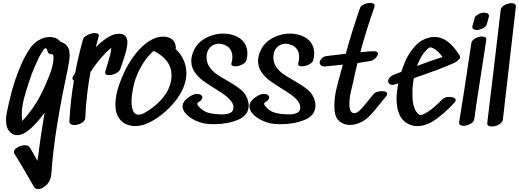

<svg xmlns="http://www.w3.org/2000/svg" viewBox="-20 -906 3596 1331"><path d="M267 -258Q293 -308 322 -382Q351 -456 351 -504Q351 -520 347 -529Q317 -527 311 -547Q304 -572 296 -572Q290 -572 284 -564.5Q278 -557 267 -538Q253 -517 237 -480Q204 -410 183 -343Q159 -274 145 -218Q131 -162 131 -111Q131 -89 134 -68L155 -90Q174 -112 196 -142Q237 -197 267 -258ZM463 -524Q463 -492 447 -414Q403 -208 375.5 -38Q348 132 336 298Q335 312 332.5 322.5Q330 333 323 348Q312 370 288.5 387.5Q265 405 244 405Q225 405 215 388L186 338Q123 228 79 158Q76 154 76 148Q76 131 101 116Q126 101 152 101Q178 101 188 118Q202 144 220 174L240 209Q262 32 289 -125Q243 -61 192.5 -15Q142 31 99 31Q66 31 42 1Q22 -24 22 -71Q22 -97 26.5 -122Q31 -147 41 -190L47 -214Q77 -350 136 -479Q164 -538 192.5 -577Q221 -616 265 -636Q292 -649 325 -649Q374 -649 400 -616L407 -614Q437 -602 450 -580Q463 -558 463 -524Z M805 -672Q831 -672 847 -658.5Q863 -645 863 -615Q863 -586 854 -552Q845 -518 829 -472L815 -430Q809 -411 784 -398Q759 -385 736 -385Q721 -385 713.5 -391.5Q706 -398 710 -411Q728 -467 746 -535Q750 -566 752 -576L748 -572Q671 -506 607 -406Q578 -247 571 -87Q570 -68 545.5 -53.5Q521 -39 495 -39Q480 -39 470 -46Q460 -53 461 -67Q469 -211 492 -347Q482 -354 482 -363Q482 -369 486 -376L501 -401Q523 -516 555 -632Q560 -650 586.5 -663.5Q613 -677 637 -677Q652 -677 660 -671Q668 -665 664 -653Q648 -597 644 -579Q704 -639 752 -660Q781 -672 805 -672Z M1045 -553Q1014 -527 983 -484Q945 -429 920 -361Q910 -334 901 -287.5Q892 -241 892 -201Q892 -160 903.5 -135.5Q915 -111 941 -111Q962 -111 990 -128Q1067 -173 1118 -240Q1169 -307 1169 -386Q1169 -492 1045 -553ZM1272 -399Q1272 -330 1232 -259Q1205 -211 1153 -158Q1101 -105 1037.5 -68.5Q974 -32 916 -32Q880 -32 848 -48Q780 -85 780 -181Q780 -250 811 -332.5Q842 -415 877 -472Q962 -607 1056 -642Q1082 -652 1112 -652Q1147 -652 1171 -634.5Q1195 -617 1199 -580V-576Q1199 -573 1197 -567Q1233 -533 1252.5 -490Q1272 -447 1272 -399Z M1555 -347Q1620 -310 1654.5 -280Q1689 -250 1700 -205Q1704 -185 1704 -176Q1704 -106 1630 -75.5Q1556 -45 1462 -45Q1425 -45 1397 -50Q1364 -56 1328.5 -73.5Q1293 -91 1269.5 -116.5Q1246 -142 1246 -169Q1246 -211 1311 -246Q1329 -255 1346 -255Q1362 -255 1372.5 -248Q1383 -241 1383 -231Q1383 -213 1354 -196Q1348 -193 1348 -187Q1348 -175 1367 -158Q1386 -141 1397 -135Q1427 -118 1493 -114Q1501 -113 1521 -113Q1557 -113 1579 -125Q1601 -137 1598 -169Q1594 -212 1511 -266L1473 -290Q1421 -322 1387.5 -346.5Q1354 -371 1330 -405.5Q1306 -440 1306 -483Q1306 -510 1316 -537Q1338 -602 1398 -637.5Q1458 -673 1527 -673Q1598 -673 1646.5 -637Q1695 -601 1695 -535Q1695 -514 1689 -490Q1685 -472 1659 -459Q1633 -446 1610 -446Q1596 -446 1588.5 -452Q1581 -458 1585 -469Q1591 -490 1591 -511Q1591 -544 1574 -567Q1557 -590 1524 -599Q1506 -603 1497 -603Q1461 -603 1436.5 -577.5Q1412 -552 1412 -510Q1412 -472 1431.5 -443Q1451 -414 1479 -394Q1507 -374 1555 -347Z M2018 -347Q2083 -310 2117.5 -280Q2152 -250 2163 -205Q2167 -185 2167 -176Q2167 -106 2093 -75.5Q2019 -45 1925 -45Q1888 -45 1860 -50Q1827 -56 1791.5 -73.5Q1756 -91 1732.5 -116.5Q1709 -142 1709 -169Q1709 -211 1774 -246Q1792 -255 1809 -255Q1825 -255 1835.5 -248Q1846 -241 1846 -231Q1846 -213 1817 -196Q1811 -193 1811 -187Q1811 -175 1830 -158Q1849 -141 1860 -135Q1890 -118 1956 -114Q1964 -113 1984 -113Q2020 -113 2042 -125Q2064 -137 2061 -169Q2057 -212 1974 -266L1936 -290Q1884 -322 1850.5 -346.5Q1817 -371 1793 -405.5Q1769 -440 1769 -483Q1769 -510 1779 -537Q1801 -602 1861 -637.5Q1921 -673 1990 -673Q2061 -673 2109.5 -637Q2158 -601 2158 -535Q2158 -514 2152 -490Q2148 -472 2122 -459Q2096 -446 2073 -446Q2059 -446 2051.5 -452Q2044 -458 2048 -469Q2054 -490 2054 -511Q2054 -544 2037 -567Q2020 -590 1987 -599Q1969 -603 1960 -603Q1924 -603 1899.5 -577.5Q1875 -552 1875 -510Q1875 -472 1894.5 -443Q1914 -414 1942 -394Q1970 -374 2018 -347Z M2627 -274Q2664 -274 2664 -255Q2664 -246 2654 -235Q2642 -221 2632 -208.5Q2622 -196 2614 -186Q2570 -129 2535 -95.5Q2500 -62 2453 -47Q2431 -40 2406 -40Q2364 -40 2334.5 -64Q2305 -88 2300 -134Q2298 -147 2298 -174Q2298 -226 2310 -280Q2322 -334 2345 -415L2357 -458L2319 -454Q2291 -452 2243 -446Q2220 -443 2208 -451Q2196 -459 2196 -472Q2196 -487 2210.5 -501.5Q2225 -516 2248 -518L2377 -533Q2421 -695 2476 -851Q2481 -865 2503.5 -875.5Q2526 -886 2547 -886Q2560 -886 2568.5 -881Q2577 -876 2577 -866Q2577 -863 2575 -855Q2517 -692 2478 -544Q2548 -551 2571 -551Q2600 -551 2600 -534Q2600 -520 2583 -503.5Q2566 -487 2548 -483Q2488 -473 2458 -469Q2441 -401 2428 -336Q2426 -328 2414 -277.5Q2402 -227 2402 -183Q2402 -126 2432 -121Q2451 -118 2475.5 -142.5Q2500 -167 2539 -216Q2563 -247 2575 -259Q2582 -266 2597 -270Q2612 -274 2627 -274Z M2871 -449Q2969 -486 3048 -511Q3015 -557 2981 -573Q2974 -576 2967.5 -577Q2961 -578 2960 -578Q2961 -577 2958.5 -576Q2956 -575 2954 -575Q2903 -536 2871 -449ZM2992 -650Q3088 -650 3166 -521Q3169 -517 3169 -511Q3169 -500 3155 -488Q3144 -476 3127 -469Q3027 -425 2849 -364Q2839 -313 2839 -259Q2839 -234 2840 -223Q2842 -178 2858 -145Q2863 -134 2872.5 -124Q2882 -114 2887 -111Q2890 -109 2897 -109Q2904 -109 2913.5 -113Q2923 -117 2935 -124Q2964 -141 2989 -163Q3014 -185 3049 -220Q3063 -234 3096 -234Q3114 -234 3126.5 -228.5Q3139 -223 3139 -213Q3139 -204 3129 -193Q3067 -126 3002 -79Q2937 -32 2872 -32Q2841 -32 2814 -45Q2769 -66 2749 -112Q2729 -158 2729 -220Q2729 -266 2741 -328L2733 -326L2725 -323Q2710 -318 2701 -318Q2687 -318 2679 -325Q2671 -332 2671 -343Q2671 -356 2681.5 -368.5Q2692 -381 2713 -389L2762 -408Q2771 -436 2789 -481Q2817 -543 2859 -588Q2901 -633 2958 -646Q2974 -650 2992 -650Z M3335 -818Q3313 -818 3296 -807Q3274 -795 3271 -783Q3258 -736 3254 -721V-718Q3254 -713 3258 -708.5Q3262 -704 3267 -702Q3275 -698 3285 -698Q3301 -698 3323.5 -707.5Q3346 -717 3353 -734Q3359 -751 3370 -794V-796Q3370 -801 3366 -806.5Q3362 -812 3357 -815Q3346 -818 3335 -818ZM3318 -414Q3312 -374 3295.5 -269.5Q3279 -165 3268 -80Q3265 -61 3241.5 -47.5Q3218 -34 3194 -34Q3178 -34 3169.5 -40.5Q3161 -47 3163 -60Q3180 -160 3199.5 -288.5Q3219 -417 3227 -472L3248 -609Q3251 -627 3275.5 -640Q3300 -653 3323 -653Q3337 -653 3345 -647Q3353 -641 3351 -630Z M3526 -884Q3541 -884 3549 -878Q3557 -872 3556 -859Q3527 -598 3496 -337L3466 -76Q3464 -57 3439 -43Q3414 -29 3389 -29Q3355 -29 3358 -55L3405 -447Q3437 -723 3451 -838Q3453 -857 3477.5 -870.5Q3502 -884 3526 -884Z"/></svg>

Font: Sedgwick Ave
Style: Regular
Weight: 400
Designer: Kevin Burke, Pedro Vergani
Foundry: Google, Inc.
Version: Version 1.000